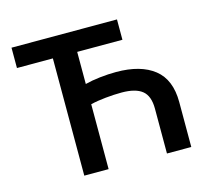

<svg xmlns="http://www.w3.org/2000/svg" viewBox="-101 -830 1057 953"><g transform="rotate(-15 427.0 -353.5)"><path d="M576.2 -602.5H343.8V-437.5Q377 -446.3 420.2 -451.2Q463.4 -456.1 503.9 -456.1Q630.4 -456.1 699.5 -401.1Q768.6 -346.2 768.6 -230.5V0H643.6V-230.5Q643.6 -295.9 609.6 -323.2Q575.7 -350.6 503.9 -350.6Q465.8 -350.6 421.6 -346.2Q377.4 -341.8 343.8 -333.5V0H218.8V-602.5H34.2V-707H576.2Z"/></g></svg>

Font: Pretendard GOV SemiBold
Style: Regular
Weight: 600
Designer: Base glyphs from Inter by Rasmus Andersson; Hangeul glyphs from Noto Sans CJK(Source Han Sans) by Jang Soo-young and Kan
Foundry: Kil Hyung-jin
Version: Version 1.309